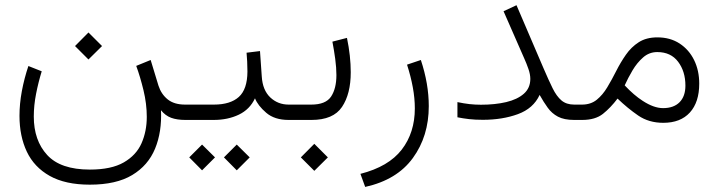

<svg xmlns="http://www.w3.org/2000/svg" viewBox="-20 -466 2792 746"><path d="M323.7 -339.8 376.5 -287.1 323.7 -234.9 271.5 -287.1ZM329.1 192.9Q412.6 192.9 460.9 165Q509.3 137.2 529.8 90.8Q550.3 44.4 550.3 -11.7Q550.3 -62.5 537.6 -115Q524.9 -167.5 509.3 -210L565.4 -232.9L595.7 -133.3Q606.4 -100.1 631.6 -79.8Q656.7 -59.6 699.2 -59.6H723.6V0H700.2Q667.5 0 645 -8.3Q622.6 -16.6 605.5 -37.6Q609.4 46.4 582.5 111.6Q555.7 176.8 493.7 214.1Q431.6 251.5 329.1 251.5Q233.9 251.5 173.3 217.5Q112.8 183.6 84.2 123.3Q55.7 63 55.7 -16.1Q55.7 -62.5 64.9 -112.1Q74.2 -161.6 90.3 -209.5L142.1 -189Q128.9 -146 120.1 -101.1Q111.3 -56.2 111.3 -13.2Q111.3 79.6 163.3 136.2Q215.3 192.9 329.1 192.9Z M704.1 -59.6H811Q875 -59.6 908 -89.4Q940.9 -119.1 941.4 -187.5Q941.4 -208.5 940.4 -226.8Q939.5 -245.1 938 -261.2L990.2 -267.6L997.1 -168.5Q1000.5 -115.7 1030 -87.6Q1059.6 -59.6 1101.6 -59.6H1121.1V0H1101.1Q1046.9 0 1014.4 -27.8Q981.9 -55.7 970.7 -84Q950.7 -41 908 -20.5Q865.2 0 810.5 0H704.1ZM899.9 95.7 950.2 145.5 899.9 195.8 850.1 145.5ZM765.1 95.7 815.4 145.5 765.1 195.8 715.3 145.5Z M1100.6 -59.6H1189.5Q1245.6 -59.6 1266.4 -90.8Q1287.1 -122.1 1287.1 -174.3Q1287.1 -202.6 1282.5 -237.1Q1277.8 -271.5 1271.5 -304.2L1328.1 -318.8Q1342.8 -248.5 1342.8 -185.1Q1342.8 -101.1 1308.8 -50.5Q1274.9 0 1190.4 0H1100.6ZM1201.2 92.8 1253.9 145.5 1201.2 197.8 1148.9 145.5Z M1398.9 260.3 1380.4 209.5Q1489.7 181.6 1540.8 115.5Q1591.8 49.3 1591.8 -44.9Q1591.8 -84 1584 -126.5Q1576.2 -168.9 1561.5 -214.8L1615.2 -232.9Q1646 -140.1 1646 -53.7Q1646 63 1584.2 147.9Q1522.5 232.9 1398.9 260.3Z M2040.5 -159.7Q2040.5 -176.8 2033.2 -198Q2025.9 -219.2 2016.6 -239.7L1936.5 -422.4L1986.8 -445.8L2092.3 -199.7Q2111.8 -154.3 2127.2 -123Q2142.6 -91.8 2161.6 -75.7Q2180.7 -59.6 2210.9 -59.6H2235.8V0H2210.9Q2171.9 0 2147.9 -12.7Q2124 -25.4 2108.2 -47.4Q2092.3 -69.3 2076.7 -97.2Q2052.2 -44.4 1992.2 -22.5Q1932.1 -0.5 1856 -0.5Q1826.2 -0.5 1802.5 -3.2Q1778.8 -5.9 1757.3 -10.3V-69.3Q1782.2 -64 1804.4 -61.5Q1826.7 -59.1 1848.6 -59.1Q1903.3 -59.1 1946.8 -69.3Q1990.2 -79.6 2015.4 -101.8Q2040.5 -124 2040.5 -159.7Z M2557.1 11.2Q2501 11.2 2459.7 -17.1Q2418.5 -45.4 2379.4 -83Q2352.5 -47.4 2322.8 -23.7Q2293 0 2242.2 0H2216.3V-59.6H2241.2Q2275.4 -59.6 2298.6 -78.4Q2321.8 -97.2 2339.6 -127Q2357.4 -156.7 2374.3 -190.2Q2391.1 -223.6 2411.9 -253.4Q2432.6 -283.2 2461.9 -302Q2491.2 -320.8 2534.2 -320.8Q2584 -320.8 2620.6 -296.9Q2657.2 -272.9 2677 -232.4Q2696.8 -191.9 2696.8 -141.1Q2696.8 -68.8 2660.4 -28.8Q2624 11.2 2557.1 11.2ZM2533.7 -263.7Q2502.4 -263.7 2478.8 -242.9Q2455.1 -222.2 2437.5 -192.4Q2419.9 -162.6 2407.2 -134.3Q2442.9 -96.2 2477.1 -74.2Q2520.5 -45.9 2556.2 -45.9Q2597.7 -45.9 2620.4 -68.8Q2643.1 -91.8 2643.1 -133.3Q2643.1 -188.5 2614.7 -226.1Q2586.4 -263.7 2533.7 -263.7Z"/></svg>

Font: Vazirmatn UI NL ExtraLight
Style: Regular
Weight: 200
Designer: Saber Rastikerdar
Foundry: Saber Rastikerdar
Version: Version 33.003